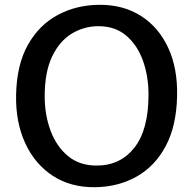

<svg xmlns="http://www.w3.org/2000/svg" viewBox="-20 -771 804 799"><path d="M379 8Q275.5 10 200 -39.2Q124.5 -88.5 84.5 -176.2Q44.5 -264 47 -377Q49.5 -501.5 96.2 -584.5Q143 -667.5 220.8 -709Q298.5 -750.5 394 -751Q493 -751.5 566.5 -704.8Q640 -658 679.8 -572.5Q719.5 -487 717 -372Q714.5 -247.5 670 -163.8Q625.5 -80 550 -37Q474.5 6 379 8ZM382 -82Q481 -82 539.5 -156.8Q598 -231.5 598 -377Q598 -454 574.8 -518.8Q551.5 -583.5 505.2 -622.8Q459 -662 390 -662Q329.5 -662 278.5 -631Q227.5 -600 196.8 -535.5Q166 -471 166 -370Q166 -293.5 190.2 -227.8Q214.5 -162 262.5 -122Q310.5 -82 382 -82Z"/></svg>

Font: Tracken
Style: Regular
Weight: 400
Designer: Eben Sorkin
Foundry: Eben Sorkin
Version: Version 2.001